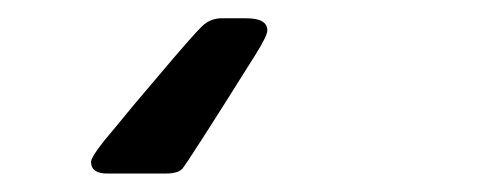

<svg xmlns="http://www.w3.org/2000/svg" viewBox="-20 3 529 209"><path d="M79.1 179.2Q79.1 172.4 106 141.1Q123 120.1 148.9 89.8Q190.9 40 200 31.5Q209 22.9 221.2 22.9H248Q271 22.9 271 36.1Q271 42 257.8 63Q183.6 181.2 178.2 187Q173.3 191.9 160.2 191.9H98.1Q79.1 192.4 79.1 179.2Z"/></svg>

Font: CMU Sans Serif
Style: BoldOblique
Weight: 700
Italic angle: -12°
Version: Version 0.7.0